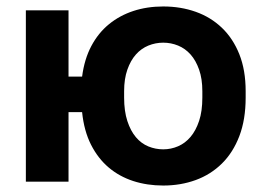

<svg xmlns="http://www.w3.org/2000/svg" viewBox="-20 -562 815 594"><path d="M60 -530H192V-325H234Q241 -379 262.5 -419.5Q284 -460 317 -487Q350 -514 392.5 -528Q435 -542 485 -542Q539 -542 585.5 -525.5Q632 -509 666.5 -476Q701 -443 720.5 -394Q740 -345 740 -280V-260Q740 -192 720.5 -141Q701 -90 666.5 -56Q632 -22 585.5 -5Q539 12 485 12Q435 12 392 -2Q349 -16 316 -44Q283 -72 261.5 -114.5Q240 -157 234 -215H192V0H60ZM485 -100Q509 -100 531 -109.5Q553 -119 569.5 -138.5Q586 -158 596 -188Q606 -218 606 -260V-280Q606 -318 596 -346.5Q586 -375 569.5 -393.5Q553 -412 531 -421Q509 -430 485 -430Q461 -430 439 -421Q417 -412 400.5 -393.5Q384 -375 374 -346.5Q364 -318 364 -280V-260Q364 -218 374 -187.5Q384 -157 400.5 -137.5Q417 -118 439 -109Q461 -100 485 -100Z"/></svg>

Font: Golos Text DemiBold
Style: Regular
Weight: 600
Designer: A.Korolkova, Vitaly Kuzmin
Foundry: ParaType Ltd
Version: Version 2.002